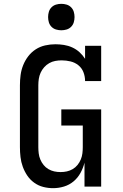

<svg xmlns="http://www.w3.org/2000/svg" viewBox="-20 -974 640 1002"><path d="M257 8Q231 8 205.5 1.5Q180 -5 158.5 -20.5Q137 -36 122.5 -57.5Q108 -79 99 -103.5Q90 -128 87 -154Q84 -180 84 -206V-529Q84 -556 87.5 -582.5Q91 -609 101 -634Q111 -659 127.5 -680.5Q144 -702 166.5 -716.5Q189 -731 215.5 -737Q242 -743 269 -743Q291 -743 313.5 -739.5Q336 -736 357 -726.5Q378 -717 395 -701.5Q412 -686 424 -667V-735H508V-551H424Q424 -575 415.5 -597Q407 -619 389 -633.5Q371 -648 348 -653.5Q325 -659 302 -659Q285 -659 268.5 -656Q252 -653 237 -644.5Q222 -636 210.5 -623Q199 -610 192 -594.5Q185 -579 182.5 -562.5Q180 -546 180 -529V-206Q180 -190 182 -173.5Q184 -157 190.5 -141.5Q197 -126 207.5 -113Q218 -100 232.5 -91.5Q247 -83 263 -79.5Q279 -76 296 -76Q313 -76 329 -79.5Q345 -83 359.5 -91.5Q374 -100 384.5 -113Q395 -126 401.5 -141.5Q408 -157 410 -173.5Q412 -190 412 -206V-319H300V-403H508V0H421V-125Q414 -97 400 -71.5Q386 -46 364 -27.5Q342 -9 314 -0.5Q286 8 257 8ZM300 -816Q286 -816 272.5 -820Q259 -824 249 -834Q239 -844 235 -857.5Q231 -871 231 -885Q231 -899 235 -912.5Q239 -926 249 -936Q259 -946 272.5 -950Q286 -954 300 -954Q314 -954 327.5 -950Q341 -946 351 -936Q361 -926 365 -912.5Q369 -899 369 -885Q369 -871 365 -857.5Q361 -844 351 -834Q341 -824 327.5 -820Q314 -816 300 -816Z"/></svg>

Font: Iosevka HT Medium Extended
Style: Regular
Weight: 500
Width: 7
Monospace: yes
Designer: Belleve Invis
Foundry: Belleve Invis
Version: Version 32.3.0; ttfautohint (v1.8.4)